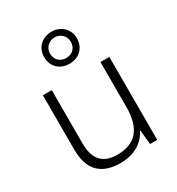

<svg xmlns="http://www.w3.org/2000/svg" viewBox="-193 -935 983 1066"><g transform="rotate(-30 298.0 -402.0)"><path d="M298 -609C357 -609 403 -649 403 -712C403 -772 357 -814 298 -814C238 -814 193 -773 193 -712C193 -648 238 -609 298 -609ZM298 -646C257 -646 231 -673 231 -712C231 -750 260 -778 298 -778C334 -778 364 -750 364 -712C364 -673 337 -646 298 -646ZM507 -532H450V-242C450 -107 392 -39 275 -39C185 -39 138 -87 138 -189V-532H81V-184C81 -53 145 10 268 10C359 10 420 -33 449 -91H452L461 0H507Z"/></g></svg>

Font: Noto Sans Telugu Light
Style: Regular
Weight: 300
Designer: Jelle Bosma - Monotype Design Team
Foundry: Monotype Imaging Inc.
Version: Version 2.005